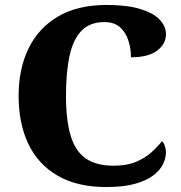

<svg xmlns="http://www.w3.org/2000/svg" viewBox="-20 -744 731 774"><path d="M408 10Q291 10 212 -36Q133 -82 94 -164.5Q55 -247 55 -358Q55 -466 95 -548.5Q135 -631 214 -677.5Q293 -724 410 -724Q490 -724 543 -708.5Q596 -693 622.5 -666Q649 -639 649 -606Q649 -567 613.5 -540Q578 -513 508 -513Q508 -546 498 -579Q488 -612 464.5 -633.5Q441 -655 401 -655Q343 -655 309 -620.5Q275 -586 260.5 -519.5Q246 -453 246 -358Q246 -259 265 -196.5Q284 -134 326 -105Q368 -76 438 -76Q491 -76 528 -91.5Q565 -107 590.5 -130Q616 -153 633 -175Q640 -169 644.5 -155.5Q649 -142 649 -131Q649 -108 638 -84Q627 -60 600 -38.5Q573 -17 526 -3.5Q479 10 408 10Z"/></svg>

Font: Noto Rashi Hebrew ExtraBold
Style: Regular
Weight: 800
Version: Version 1.006